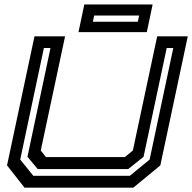

<svg xmlns="http://www.w3.org/2000/svg" viewBox="-20 -868 888 888"><path d="M93.5 0 12.5 -103 139.5 -700H281L168.5 -172L192.5 -141.5H557.5L594.5 -172L707 -700H848.5L721.5 -103L596.5 0ZM134 -55H580.5L672 -130L781.5 -646H751L644 -143L573 -86H154.5L107 -143L213.5 -646H183L73.5 -130ZM343 -719.5 370 -847.5H686L659 -719.5ZM409.5 -767.5H617.5L623.5 -796H415.5Z"/></svg>

Font: Tourney Expanded SemiBold
Style: Italic
Weight: 600
Width: 7
Italic angle: -12°
Designer: Tyler Finck
Foundry: Etcetera Type Co
Version: Version 1.010; ttfautohint (v1.8.3)